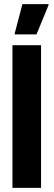

<svg xmlns="http://www.w3.org/2000/svg" viewBox="-20 -906 259 926"><path d="M40 0V-688H178V0ZM51 -740V-745L88 -886H214V-881L156 -740Z"/></svg>

Font: Saira ExtraCondensed ExtraBold
Style: Regular
Weight: 800
Width: 2
Designer: Hector Gatti with collaboration of the Omnibus-Type team
Foundry: Omnibus-Type
Version: Version 1.101